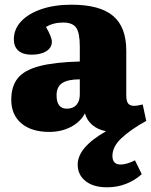

<svg xmlns="http://www.w3.org/2000/svg" viewBox="-20 -548 643 818"><path d="M436 250Q378 250 344.5 223.5Q311 197 311 153Q311 80 432 11Q398 5 374 -15Q350 -35 342 -65Q322 -28 281.5 -7Q241 14 190 14Q114 14 71 -22.5Q28 -59 28 -123Q28 -180 55.5 -214.5Q83 -249 147 -266Q211 -283 320 -286V-350Q320 -408 304.5 -430Q289 -452 249 -452Q207 -452 176 -433Q201 -390 201 -370Q201 -345 177.5 -330Q154 -315 114 -315Q78 -315 58.5 -332Q39 -349 39 -380Q39 -424 70 -457Q101 -490 156.5 -509Q212 -528 284 -528Q405 -528 461.5 -480.5Q518 -433 518 -332V-142Q518 -117 526 -107Q534 -97 552 -97Q565 -97 588 -103L603 -33Q535 5 497 41Q459 77 459 116Q459 153 494 153Q507 153 523.5 148Q540 143 555 135L584 194Q554 221 516.5 235.5Q479 250 436 250ZM265 -85Q291 -85 305.5 -101Q320 -117 320 -145V-210Q269 -210 245 -194Q221 -178 221 -142Q221 -85 265 -85Z"/></svg>

Font: Literata 12pt ExtraBold
Style: Regular
Weight: 800
Designer: Latin by Veronika Burian and Jose Scaglione. Greek by Irene Vlachou. Cyrillic by Vera Evstafieva.
Foundry: TypeTogether
Version: Version 3.002